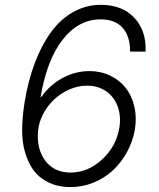

<svg xmlns="http://www.w3.org/2000/svg" viewBox="-20 -757 650 787"><path d="M267 9.9Q235.4 9.6 207.7 1.8Q180 -6 154.7 -23.3Q129.3 -40.5 111.7 -67.5Q94.1 -94.5 82.6 -133Q71 -171.5 70.8 -222.1Q70.7 -272.7 80.6 -337Q95.2 -426.1 122.7 -498.9Q150.2 -571.7 189.1 -625.2Q228 -678.6 280.4 -707.9Q332.7 -737.2 393.8 -737.2Q480.5 -737.2 530.4 -684.3Q580.3 -631.4 576.7 -545.5H513.1Q514.2 -605.8 483.7 -641.7Q453.1 -677.6 392.4 -677.6Q301.8 -677.6 236.9 -594.6Q171.9 -511.7 146 -357.6L150.6 -361.2Q184.7 -409.4 236.9 -437.5Q289.1 -465.6 346.6 -465.6Q392.4 -465.6 430.9 -447.3Q469.5 -429 494.7 -397.4Q519.9 -365.8 530.5 -320.8Q541.2 -275.9 532.7 -224.8Q524.1 -176.8 500.7 -133.9Q477.3 -90.9 443 -58.9Q408.7 -27 362.9 -8.3Q317.1 10.3 267 9.9ZM268.8 -49.7Q340.2 -49.7 398.3 -103.2Q456.3 -156.6 469.1 -232.6Q476.9 -280.2 462.7 -319.8Q448.5 -359.4 415.3 -382.6Q382.1 -405.9 336.6 -405.9Q300.4 -405.9 265.1 -390.6Q229.8 -375.4 202.6 -350Q175.4 -324.6 157.3 -290.5Q139.2 -256.4 136 -220.5Q129.6 -145.6 166 -97.7Q202.4 -49.7 268.8 -49.7Z"/></svg>

Font: Karasuma Gothic
Style: Light Italic
Weight: 300
Italic angle: 9.39998°
Designer: Rasmus Andersson / Ryoko Nishizuka
Foundry: rsms
Version: Version 1.00